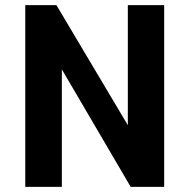

<svg xmlns="http://www.w3.org/2000/svg" viewBox="-20 -725 735 745"><path d="M78 0V-705H199L491 -214H476V-705H617V0H487L204 -483H220V0Z"/></svg>

Font: Nunito Sans 7pt Condensed ExtraBold
Style: Regular
Weight: 800
Width: 3
Designer: Vernon Adams
Foundry: Vernon Adams
Version: Version 3.101;gftools[0.9.27]